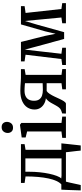

<svg xmlns="http://www.w3.org/2000/svg" viewBox="646 -1470 1002 2337"><g transform="rotate(-90 1147.5 -301.0)"><path d="M50.5 0V-51.5L68.5 -52.5Q94 -73.5 113 -114.2Q132 -155 144.2 -212Q156.5 -269 162.8 -339.8Q169 -410.5 169 -491.5L89.5 -503V-547.5H562V-503L493.5 -491.5V0ZM143 -53.5H388.5V-493.5H226V-446.5Q226 -381 219.5 -319Q213 -257 201.8 -204Q190.5 -151 175.5 -111.8Q160.5 -72.5 143 -53.5ZM-1 180Q0.5 145 1.5 105.8Q2.5 66.5 4.2 25.2Q6 -16 8 -56H169L107 -5.5Q102 11 96 37.5Q90 64 83.8 92.5Q77.5 121 72.5 144.8Q67.5 168.5 64.5 180ZM483.5 180Q482 159.5 479.2 135.5Q476.5 111.5 473.5 87Q470.5 62.5 467.8 40Q465 17.5 463.5 -0.5L420.5 -55.5H571.5Q569.5 -35.5 567 -11.8Q564.5 12 561.8 37.5Q559 63 556.2 88.2Q553.5 113.5 551 137Q548.5 160.5 546 180Z M638.5 0V-45L716 -54.5V-472.5L643 -490.5V-538.5L793.5 -559H798.5L820.5 -542.5V-54L897 -45V0ZM761.5 -644Q730.5 -644 714.2 -662.8Q698 -681.5 698 -708.5Q698 -737.5 716 -760Q734 -782.5 769 -782.5H770Q800.5 -782.5 816.8 -764Q833 -745.5 833 -718.5Q833 -689 815.2 -666.5Q797.5 -644 762.5 -644Z M934.5 0 935.5 -45.5 971 -57.5Q992.5 -65 1008.2 -85.2Q1024 -105.5 1037.8 -131.8Q1051.5 -158 1066.5 -184Q1081.5 -210 1100.8 -229Q1120 -248 1147.5 -253.5L1149 -242Q1102.5 -242 1065 -259.2Q1027.5 -276.5 1005.5 -308Q983.5 -339.5 983.5 -382Q983.5 -430.5 1008.8 -469.8Q1034 -509 1084.8 -532Q1135.5 -555 1212 -555Q1239 -555 1268.2 -553.2Q1297.5 -551.5 1324.2 -549.5Q1351 -547.5 1368.5 -547.5H1475V-502.5L1405 -490.5V-54L1475.5 -44.5V0H1229.5V-44.5L1303.5 -54V-234.5H1208.5Q1189.5 -222.5 1172.8 -196.5Q1156 -170.5 1141 -138.5Q1126 -106.5 1112 -76.2Q1098 -46 1084.2 -24.8Q1070.5 -3.5 1056 0ZM1220 -281Q1233 -281 1249 -281.5Q1265 -282 1280 -282.5Q1295 -283 1303.5 -283.5V-498.5Q1294.5 -499.5 1278.5 -501Q1262.5 -502.5 1245 -503.2Q1227.5 -504 1214 -504Q1172.5 -504 1144.8 -490.5Q1117 -477 1103.5 -451Q1090 -425 1090 -387.5Q1090 -348 1107 -324.5Q1124 -301 1153.5 -291Q1183 -281 1220 -281Z M1525 0V-45L1598 -55L1650.5 -491.5L1569 -503.5V-547.5H1806L1879.5 -254.5L1905.5 -126L1935.5 -254.5L2019.5 -547.5H2241.5V-503L2159 -491L2207 -55L2278.5 -45V0H2033V-45L2103.5 -55L2076.5 -340.5L2061 -500L2014 -342.5L1925 -22H1842.5L1754.5 -343.5L1713 -500L1694.5 -342L1662 -55L1735.5 -45V0Z"/></g></svg>

Font: Merriweather 36pt
Style: Regular
Weight: 400
Designer: Eben Sorkin
Foundry: Eben Sorkin
Version: Version 2.100